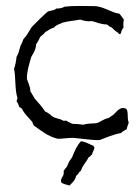

<svg xmlns="http://www.w3.org/2000/svg" viewBox="-20 -458 455 628"><path d="M384 -368C382 -378 385 -394 385 -394C385 -394 376 -407 371 -413C343 -417 317 -438 288 -438C259 -438 224 -440 191 -436C184 -432 176 -430 164 -430C158 -423 140 -423 136 -420C132 -418 84 -370 84 -370L66 -341C66 -341 58 -332 56 -329C54 -320 49 -314 46 -305C43 -293 40 -281 34 -272C33 -258 30 -245 26 -233C32 -204 28 -165 37 -138C37 -133 35 -131 34 -127C38 -122 41 -115 43 -108C46 -106 51 -105 53 -100C61 -84 74 -73 86 -59C86 -55 89 -52 90 -48C114 -31 136 -12 169 -4C184 -4 200 -7 215 -7C224 -8 285 2 306 0C328 -8 349 -18 376 -23C381 -29 388 -31 395 -36C395 -45 400 -49 401 -58C395 -69 401 -93 393 -102C372 -112 361 -91 350 -82C344 -79 341 -75 335 -72C318 -69 310 -59 295 -55C277 -54 267 -54 251 -50C241 -52 229 -53 216 -53C211 -57 203 -58 198 -63H187C177 -70 165 -70 155 -75C148 -79 142 -86 136 -89C134 -91 131 -92 128 -93C118 -108 106 -122 94 -135L79 -160C81 -170 70 -192 68 -200C67 -226 80 -262 81 -268C82 -275 98 -292 98 -313C104 -321 108 -330 112 -338C118 -343 124 -347 128 -353C138 -358 145 -365 157 -368C163 -377 176 -379 185 -384C202 -389 223 -390 242 -394C254 -390 267 -387 281 -389C297 -385 310 -378 330 -378C335 -374 339 -370 346 -368C350 -363 360 -354 366 -351C367 -351 367 -348 368 -348C374 -344 377 -350 377 -356C379 -361 381 -364 384 -368ZM207 149C216 140 226 132 229 117C236 113 238 104 245 100C250 82 263 72 270 56C276 55 276 49 281 48C282 39 288 34 289 24C287 24 287 21 286 19C272 14 262 6 245 4C232 17 224 36 216 56C213 62 208 66 205 73L199 87C195 91 192 96 188 101C192 120 177 120 180 138C186 145 198 145 207 149Z"/></svg>

Font: FuturaRener
Style: Light
Weight: 300
Designer: BSozoo
Foundry: BSozoo
Version: Version 1.0